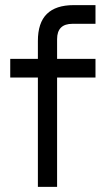

<svg xmlns="http://www.w3.org/2000/svg" viewBox="-20 -730 413 750"><path d="M268 -710H353V-637H263Q233 -637 218 -622Q203 -607 203 -577V0H128V-570Q128 -641 163 -675.5Q198 -710 268 -710ZM20 -500H353V-427H20Z"/></svg>

Font: Uncut Sans Variable
Style: Regular
Weight: 400
Designer: Kasper Nordkvist
Foundry: UNCUT.wtf
Version: Version 1.304;Glyphs 3.2 (3246)